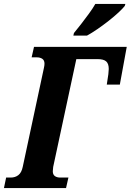

<svg xmlns="http://www.w3.org/2000/svg" viewBox="-59 -951 661 971"><path d="M312 -771 315 -784Q331 -803 351 -829Q371 -855 390.5 -881.5Q410 -908 423 -931H575L572 -921Q562 -908 540.5 -888Q519 -868 491 -846Q463 -824 434 -804Q405 -784 381 -771ZM-39 0 -28 -53H-5Q18 -53 34 -65.5Q50 -78 56 -107L163 -607Q166 -620 166 -629Q166 -646 155 -653.5Q144 -661 127 -661H101L113 -714H582L547 -523H481L489 -576Q489 -582 490 -589.5Q491 -597 491 -602Q491 -629 478 -640.5Q465 -652 435 -652H327L210 -107Q208 -93 208 -85Q208 -68 218.5 -60.5Q229 -53 246 -53H287L275 0Z"/></svg>

Font: Noto Serif ExtraCondensed ExtraBold
Style: Italic
Weight: 800
Width: 2
Italic angle: -12°
Designer: Monotype Design Team
Foundry: Monotype Imaging Inc.
Version: Version 2.013